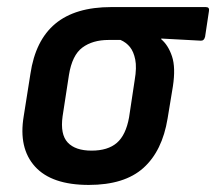

<svg xmlns="http://www.w3.org/2000/svg" viewBox="-20 -512 611 543"><path d="M231 11Q126 11 79 -41Q32 -93 47 -183L66 -303Q80 -398 136.5 -445Q193 -492 295 -492H562Q573 -492 571 -481L560 -408Q557 -396 547 -397L436 -403V-401Q456 -384 466.5 -352.5Q477 -321 469 -268L454 -177Q439 -85 385.5 -37Q332 11 231 11ZM239 -86Q285 -86 310.5 -108Q336 -130 345 -180L361 -286Q367 -321 362.5 -343.5Q358 -366 347.5 -379Q337 -392 321 -399H287Q242 -399 213 -377.5Q184 -356 175 -300L157 -183Q150 -132 171.5 -109Q193 -86 239 -86Z"/></svg>

Font: Sofia Sans Semi Condensed
Style: Bold Italic
Weight: 700
Italic angle: -9°
Version: Version 4.100